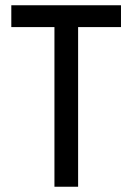

<svg xmlns="http://www.w3.org/2000/svg" viewBox="-20 -710 503 730"><path d="M23 -607V-690H440V-607H277V0H187V-607Z"/></svg>

Font: Radio Canada Condensed
Style: Regular
Weight: 400
Width: 3
Designer: Charles Daoud, Etienne Aubert Bonn, Alexandre Saumier Demers, Jacques Le Bailly
Foundry: Radio-Canada
Version: Version 2.104; ttfautohint (v1.8.4.7-5d5b);gftools[0.9.28.de